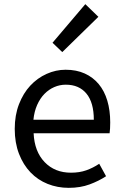

<svg xmlns="http://www.w3.org/2000/svg" viewBox="-20 -892 594 925"><path d="M311 13Q257 13 209.5 -6Q162 -25 127 -61.5Q92 -98 71.5 -151Q51 -204 51 -271Q51 -337 71.5 -390Q92 -443 126 -479.5Q160 -516 204.5 -536Q249 -556 296 -556Q348 -556 388 -538Q428 -520 455.5 -487Q483 -454 497 -407Q511 -360 511 -302Q511 -270 508 -250H142Q146 -162 195 -111Q244 -60 322 -60Q363 -60 395.5 -71.5Q428 -83 458 -103L491 -43Q456 -20 411.5 -3.5Q367 13 311 13ZM432 -315Q432 -398 396.5 -441Q361 -484 297 -484Q268 -484 241.5 -472.5Q215 -461 194 -439.5Q173 -418 159 -386.5Q145 -355 141 -315ZM233 -686 391 -872 454 -811 280 -641Z"/></svg>

Font: Kinto Sans
Style: Regular
Weight: 400
Designer: Authors: Ryoko NISHIZUKA  (kana & ideographs); Paul D. Hunt (Latin, Greek & Cyrillic); Wenlong ZHANG  (bopomofo); Sandol
Foundry: Adobe Systems Incorporated, ookami Inc.
Version: Version 0.001